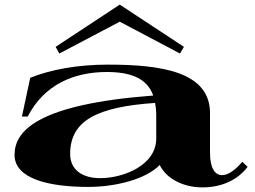

<svg xmlns="http://www.w3.org/2000/svg" viewBox="-20 -795 1106 832"><path d="M363 15C480 15 612 -18 672 -80C702 -19 776 17 857 17C937 17 1007 -12 1053 -72L1030 -94C1000 -59 970 -36 942 -36C911 -36 890 -67 890 -134V-305C890 -483 682 -515 448 -515C314 -515 199 -493 111 -458L75 -290H100C171 -427 298 -483 443 -483C542 -483 617 -458 644 -381C143 -343 43 -228 43 -124C43 -20 192 15 363 15ZM414 -23C338 -23 284 -58 284 -128C284 -273 402 -332 652 -349C655 -334 657 -316 657 -296V-195C657 -78 514 -23 414 -23ZM777 -592 499 -775 221 -592 237 -563 499 -701 760 -563Z"/></svg>

Font: Sprat Extended
Style: Bold
Weight: 700
Width: 9
Designer: Ethan Nakache
Foundry: Collletttivo
Version: Version 2.000;Glyphs 3.2 (3217)